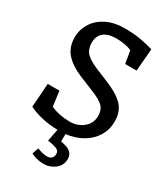

<svg xmlns="http://www.w3.org/2000/svg" viewBox="-230 -832 1021 1167"><g transform="rotate(30 280.5 -248.5)"><path d="M299 8 298 60 324 66Q355 73 371 90Q387 107 387 132Q387 178 352 205Q317 232 274 232Q247 232 223 225.5Q199 219 184 211L199 166Q239 182 270 182Q288 182 299.5 171.5Q311 161 311 141Q311 125 300.5 116.5Q290 108 268 103L227 95L244 10Q183 9 131 -3.5Q79 -16 41 -35L53 -202H135L149 -97Q209 -70 284 -70Q337 -70 376.5 -102Q416 -134 416 -186Q416 -226 395 -249.5Q374 -273 313 -298L203 -343Q130 -374 91.5 -418Q53 -462 53 -529Q53 -584 82 -630Q111 -676 164.5 -702.5Q218 -729 289 -729Q350 -729 398 -721Q446 -713 493 -699L480 -542H400L385 -631Q338 -650 275 -650Q219 -650 189 -625Q159 -600 159 -554Q159 -509 183 -482.5Q207 -456 269 -430L359 -393Q439 -360 479.5 -319Q520 -278 520 -206Q520 -150 492 -104Q464 -58 413.5 -28.5Q363 1 299 8Z"/></g></svg>

Font: Enriqueta Medium
Style: Regular
Weight: 500
Designer: Viviana Monsalve, Gustavo Ibarra
Foundry: 72Puntos
Version: Version 2.000